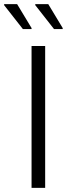

<svg xmlns="http://www.w3.org/2000/svg" viewBox="-62 -911 330 931"><path d="M91 0V-688H157V0ZM91 -770H49L-42 -886V-891H21L91 -775ZM242 -770H200L109 -886V-891H172L242 -775Z"/></svg>

Font: Saira Semi Condensed Light
Style: Regular
Weight: 300
Width: 4
Designer: Hector Gatti with collaboration of the Omnibus-Type team
Foundry: Omnibus-Type
Version: Version 1.001; ttfautohint (v1.8)